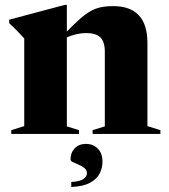

<svg xmlns="http://www.w3.org/2000/svg" viewBox="-20 -547 690 784"><path d="M358 -15.5 408 -31V-336.5Q408 -377 389.5 -394.5Q371 -412 332.5 -412Q312.5 -412 292.8 -407.5Q273 -403 253 -394.5V-31L302.5 -15.5V0H26V-15.5L79 -32V-390Q70.5 -399 55 -415.5Q39.5 -432 17.5 -452.5V-466.5L244 -527H253V-418Q297 -464 326.2 -486Q355.5 -508 381.8 -515Q408 -522 442 -522Q582 -522 582 -371.5V-32L635 -15.5V0H358ZM271 196Q306.5 194 320.8 184Q335 174 335 160Q335 147.5 324.8 139.2Q314.5 131 301.2 125.5Q288 120 278 115.2Q268 110.5 268 104Q268 76.5 285.2 58.5Q302.5 40.5 331.5 40.5Q359.5 40.5 379 59.5Q398.5 78.5 398.5 114Q398.5 138 387.2 160.8Q376 183.5 348 199Q320 214.5 271 216.5Z"/></svg>

Font: Newsreader 72pt
Style: Bold
Weight: 700
Designer: Hugues Gentile
Foundry: Production Type
Version: Version 1.003; ttfautohint (v1.8.3)